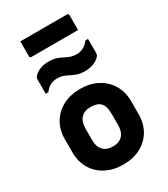

<svg xmlns="http://www.w3.org/2000/svg" viewBox="-243 -1120 1086 1241"><g transform="rotate(-30 300.0 -499.5)"><path d="M300 -552Q373 -552 428.5 -522.5Q484 -493 515.5 -440.5Q547 -388 547 -319V-221Q547 -152 516 -99.5Q485 -47 429.5 -17.5Q374 12 300 12Q227 12 171 -17.5Q115 -47 84 -99.5Q53 -152 53 -221V-319Q53 -388 84 -440.5Q115 -493 171 -522.5Q227 -552 300 -552ZM300 -417Q254 -417 228.5 -390Q203 -363 203 -312V-228Q203 -175 230 -148Q255 -123 300 -123Q347 -123 372 -150Q397 -177 397 -228V-312Q397 -369 372 -394Q349 -417 300 -417ZM395 -757Q452 -757 487 -806H507V-704Q507 -696 506 -691.5Q505 -687 500 -680Q485 -660 455 -647.5Q425 -635 389 -635Q355 -635 332 -642.5Q309 -650 290.5 -660Q272 -670 252 -677.5Q232 -685 205 -685Q148 -685 113 -636H93V-738Q93 -746 94 -750.5Q95 -755 100 -762Q115 -782 145 -794.5Q175 -807 211 -807Q245 -807 268 -799.5Q291 -792 309.5 -782Q328 -772 348 -764.5Q368 -757 395 -757ZM120 -1011H469Q480 -1011 480 -1000V-888H131Q120 -888 120 -899Z"/></g></svg>

Font: Recursive Mn Lnr St XBd
Style: Regular
Weight: 800
Monospace: yes
Version: Version 1.079;hotconv 1.0.112;makeotfexe 2.5.65598; ttfautoh